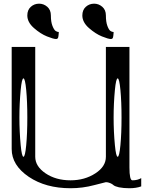

<svg xmlns="http://www.w3.org/2000/svg" viewBox="-20 -999 790 1019"><path d="M542 -917Q542 -882.8 549.8 -861.8Q557.6 -840.8 565.9 -835Q574.2 -829.1 583 -829.1Q583 -827.1 582.5 -820.3Q582 -813.5 581.5 -810.1Q581.1 -806.6 580.1 -801.8Q579.1 -796.9 576.2 -794.4Q573.2 -792 568.4 -792Q554.7 -792 521 -805.7Q487.3 -819.3 452.1 -850.1Q417 -880.9 417 -917Q417 -946.3 435.5 -962.9Q454.1 -979.5 479.5 -979.5Q503.9 -979.5 522.9 -962.9Q542 -946.3 542 -917ZM250 -917Q250 -882.8 258.3 -861.8Q266.6 -840.8 274.9 -835Q283.2 -829.1 292 -829.1Q292 -827.1 291.5 -820.3Q291 -813.5 290.5 -810.1Q290 -806.6 289.1 -801.8Q288.1 -796.9 285.2 -794.4Q282.2 -792 277.3 -792Q263.7 -792 229.5 -805.7Q195.3 -819.3 160.2 -850.1Q125 -880.9 125 -917Q125 -946.3 143.6 -962.9Q162.1 -979.5 187.5 -979.5Q211.9 -979.5 231 -962.9Q250 -946.3 250 -917ZM89.8 -521.5Q83 -449.2 83 -375Q83 -300.8 89.8 -228.5Q95.7 -167 104.5 -167Q113.3 -167 119.1 -228.5Q125 -290 125 -375Q125 -460 119.1 -521.5Q113.3 -583 104.5 -583Q95.7 -583 89.8 -521.5ZM589.8 -521.5Q583 -449.2 583 -375Q583 -300.8 589.8 -228.5Q595.7 -167 604.5 -167Q613.3 -167 619.1 -228.5Q625 -290 625 -375Q625 -460 619.1 -521.5Q613.3 -583 604.5 -583Q595.7 -583 589.8 -521.5ZM667 -750V-110.4Q667 -42 682.6 -42Q710 -42 729.5 -53.7V-9.8Q703.1 0 667 0Q635.7 0 611.3 -4.9Q589.8 -9.8 582 -16.6Q576.2 -22.5 564.5 -27.3Q552.7 -32.2 542 -32.2Q539.1 -32.2 480.5 -16.6Q418.9 0 354.5 0Q222.7 0 132.8 -60.5Q42 -122.1 42 -208V-750H167V-167Q167 -116.2 221.7 -79.1Q276.4 -42 354.5 -42Q429.7 -42 486.3 -79.1Q542 -115.2 542 -167V-750Z"/></svg>

Font: okolaksMetalik
Style: bold
Weight: 700
Width: 7
Version: Version 0.6